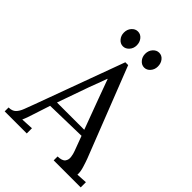

<svg xmlns="http://www.w3.org/2000/svg" viewBox="-259 -1027 1150 1150"><g transform="rotate(45 316.0 -451.5)"><path d="M-6 0V-33Q24 -33 40 -49Q56 -65 66.5 -93Q77 -121 91 -158L297 -719H321L544 -150Q552 -129 562 -96Q572 -63 570 -40Q587 -41 604 -42Q621 -43 638 -44V0H409V-33Q447 -34 459 -50Q471 -66 468 -88Q465 -110 458 -128L423 -222L163 -216L128 -109Q121 -85 115.5 -71Q110 -57 103 -40Q123 -41 142.5 -42Q162 -43 181 -44V0ZM178 -259H409L338 -450Q327 -481 315.5 -511.5Q304 -542 293 -573H291Q281 -545 270.5 -517Q260 -489 249 -460ZM219 -776Q197 -776 181 -794.5Q165 -813 165 -839Q165 -866 181.5 -884.5Q198 -903 220 -903Q243 -903 258.5 -884.5Q274 -866 274 -839Q274 -813 257.5 -794.5Q241 -776 219 -776ZM399 -776Q377 -776 361 -794.5Q345 -813 345 -839Q345 -866 361.5 -884.5Q378 -903 400 -903Q423 -903 438 -884.5Q453 -866 453 -839Q453 -813 437 -794.5Q421 -776 399 -776Z"/></g></svg>

Font: Lora
Style: Regular
Weight: 400
Designer: Olga Karpushina, Alexei Vanyashin (Cyrillic)
Foundry: Cyreal
Version: Version 3.005; ttfautohint (v1.8.4.7-5d5b)